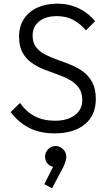

<svg xmlns="http://www.w3.org/2000/svg" viewBox="-20 -718 594 1048"><path d="M278 10Q197 10 139 -20Q81 -50 38 -106L89 -156Q124 -107 170.5 -83Q217 -59 281 -59Q347 -59 388 -89Q429 -119 429 -172Q429 -213 410 -239Q391 -265 360.5 -282Q330 -299 293 -312Q256 -325 219 -339.5Q182 -354 151.5 -376Q121 -398 102.5 -432Q84 -466 84 -519Q84 -574 110.5 -614.5Q137 -655 184 -676.5Q231 -698 292 -698Q358 -698 411 -672Q464 -646 499 -602L449 -552Q417 -590 378.5 -610Q340 -630 290 -630Q230 -630 194 -601.5Q158 -573 158 -524Q158 -485 176.5 -461Q195 -437 225.5 -421Q256 -405 293 -392Q330 -379 367 -364Q404 -349 434.5 -326.5Q465 -304 484 -268Q503 -232 503 -178Q503 -88 442.5 -39Q382 10 278 10ZM222 287 270 192Q253 190 239.5 175Q226 160 226 138Q226 114 242.5 96.5Q259 79 284 79Q307 79 324.5 96.5Q342 114 342 138Q342 148 338 162Q334 176 324 197L264 310Z"/></svg>

Font: Outfit Light
Style: Regular
Weight: 300
Designer: Rodrigo Fuenzalida
Foundry: fragTYPE
Version: Version 1.100; ttfautohint (v1.8.4.7-5d5b)